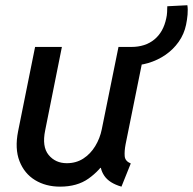

<svg xmlns="http://www.w3.org/2000/svg" viewBox="-20 -696 728 724"><path d="M206.5 7.8Q152.8 7.8 112.3 -16.8Q71.8 -41.5 53.5 -88.4Q35.2 -135.3 48.3 -201.2L112.3 -519H213.4L150.4 -204.6Q137.7 -143.1 163.3 -111.8Q189 -80.6 231.9 -80.6Q267.1 -80.6 294.2 -98.1Q321.3 -115.7 339.1 -145Q356.9 -174.3 363.8 -208.5L426.8 -519H527.8L453.6 -151.9Q448.7 -126 450.2 -107.2Q451.7 -88.4 473.1 -79.6L438 7.8Q392.1 -5.4 373.3 -33.2Q354.5 -61 360.4 -91.8L394.5 -63H330.6L383.3 -97.2Q356.4 -52.7 313.7 -22.5Q271 7.8 206.5 7.8ZM468.3 -450.2 475.1 -519Q527.8 -519 562 -547.1Q596.2 -575.2 606.9 -627Q609.4 -637.2 610.1 -650.1Q610.8 -663.1 610.8 -672.4L686.5 -676.3Q689 -661.6 687.3 -641.1Q685.5 -620.6 681.6 -602.5Q674.3 -567.4 653.8 -538.3Q633.3 -509.3 603.8 -489Q574.2 -468.8 539.1 -458.3Q503.9 -447.8 468.3 -450.2Z"/></svg>

Font: Reddit Sans Medium
Style: Italic
Weight: 500
Italic angle: -11.25°
Designer: Stephen Hutchings
Version: Version 1.013